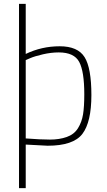

<svg xmlns="http://www.w3.org/2000/svg" viewBox="-20 -750 555 1000"><path d="M114 -29Q192 -23 240.5 -23Q289 -23 327.5 -36.5Q366 -50 386 -82Q406 -114 412.5 -154Q419 -194 419 -259Q419 -378 392.5 -427.5Q366 -477 286 -477Q246 -477 203 -467Q160 -457 137 -447L114 -437ZM114 -469Q197 -509 291 -509Q385 -509 420.5 -452.5Q456 -396 456 -255Q456 -114 409 -52.5Q362 9 228 9L114 3V230H79V-730H114Z"/></svg>

Font: Titillium Web ExtraLight
Style: Regular
Weight: 275
Version: Version 1.002;PS 57.000;hotconv 1.0.70;makeotf.lib2.5.55311